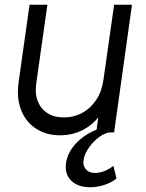

<svg xmlns="http://www.w3.org/2000/svg" viewBox="-20 -556 614 806"><path d="M232 12Q175 12 132 -15.5Q89 -43 69 -93Q49 -143 58 -210L104 -536H179L132 -205Q126 -162 139 -130Q152 -98 180 -80.5Q208 -63 248 -63Q290 -63 325 -82Q360 -101 383.5 -136Q407 -171 414 -219L459 -536H534L459 0H384L398 -104L415 -98Q388 -46 339.5 -17Q291 12 232 12ZM360 230Q311 230 283.5 206.5Q256 183 256 145Q256 110 275.5 77Q295 44 330 18.5Q365 -7 409 -20H440L437 0Q411 6 386.5 27Q362 48 346 75Q330 102 330 127Q330 144 343 157Q356 170 378 170Q398 170 418.5 162Q439 154 456 140L469 193Q449 210 419 220Q389 230 360 230Z"/></svg>

Font: Plus Jakarta Sans
Style: Italic
Weight: 400
Italic angle: -8°
Designer: Gumpita Rahayu
Foundry: Tokotype
Version: Version 2.006